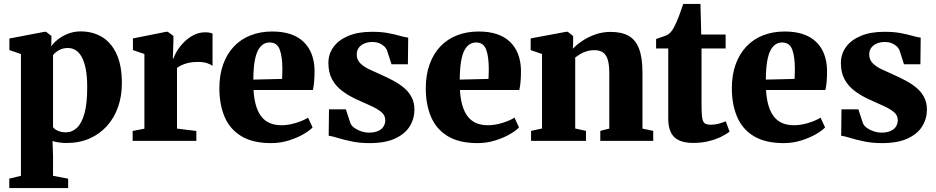

<svg xmlns="http://www.w3.org/2000/svg" viewBox="-20 -713 4741 972"><path d="M27 239V191.5L86 177V-439.5L27.5 -459.5V-518L205.5 -552H213.5L240.5 -530.5L239.5 -478Q250.5 -495 272 -512.5Q293.5 -530 323.5 -542Q353.5 -554 388 -554Q449.5 -554 496.5 -525.8Q543.5 -497.5 570.2 -439.5Q597 -381.5 597 -291.5Q597 -227 577.8 -171.8Q558.5 -116.5 521.8 -75.5Q485 -34.5 433.2 -11.8Q381.5 11 316 11Q296 11 276 7.8Q256 4.5 246 1L248.5 75.5V177L325 191.5V239ZM313 -43Q345 -43 369.5 -66Q394 -89 407.8 -139.2Q421.5 -189.5 421.5 -271.5Q421.5 -326 414 -364Q406.5 -402 393.2 -425.5Q380 -449 362.2 -459.5Q344.5 -470 324 -470Q305 -470 290 -464.2Q275 -458.5 264.5 -450Q254 -441.5 248.5 -434V-69.5Q256 -58 274 -50.5Q292 -43 313 -43Z M651.5 0V-50L711 -61.5V-439.5L653 -459.5V-518.5L821 -552H829.5L858 -531V-507L855 -417.5H858.5Q862 -431 875 -453Q888 -475 909.2 -497.2Q930.5 -519.5 958.5 -534.5Q986.5 -549.5 1019.5 -549.5Q1032.5 -549.5 1041.5 -547.5Q1050.5 -545.5 1056 -543V-379.5Q1046 -387.5 1027.8 -393.5Q1009.5 -399.5 980 -399.5Q956 -399.5 936.2 -395.2Q916.5 -391 901.2 -384Q886 -377 876 -369V-62L974 -50V0Z M1353 11.5Q1260 11.5 1202 -23.5Q1144 -58.5 1117.2 -121.2Q1090.5 -184 1090.5 -266Q1090.5 -334 1109.8 -387.2Q1129 -440.5 1164.2 -477.8Q1199.5 -515 1248.8 -534.2Q1298 -553.5 1358.5 -553.5Q1461.5 -553.5 1516 -502Q1570.5 -450.5 1572.5 -357Q1572.5 -323 1570.2 -298.5Q1568 -274 1564 -257.5H1263.5Q1266 -211.5 1276.2 -177.8Q1286.5 -144 1304 -122Q1321.5 -100 1346.8 -89.5Q1372 -79 1405 -79Q1440.5 -79 1479 -91Q1517.5 -103 1539.5 -117.5L1562.5 -68Q1548 -52 1516 -33.5Q1484 -15 1441.5 -1.8Q1399 11.5 1353 11.5ZM1262.5 -310 1408 -313.5Q1408.5 -326 1409 -338Q1409.5 -350 1409.5 -363Q1409.5 -427 1396 -462.5Q1382.5 -498 1345 -498Q1328 -498 1313.2 -489.2Q1298.5 -480.5 1287 -459.8Q1275.5 -439 1269.2 -402.5Q1263 -366 1262.5 -310Z M1850.5 11.5Q1802 11.5 1761.8 3.2Q1721.5 -5 1691.5 -14.2Q1661.5 -23.5 1644 -26L1645.5 -159.5H1731L1754.5 -88Q1760.5 -75 1776 -64.2Q1791.5 -53.5 1810.5 -47.5Q1829.5 -41.5 1846.5 -41.5Q1875 -41.5 1893.8 -49.8Q1912.5 -58 1921.5 -72.5Q1930.5 -87 1930.5 -104.5Q1930.5 -129 1911.2 -145.2Q1892 -161.5 1858.5 -176.8Q1825 -192 1781.5 -211.5Q1742 -230 1710.5 -254Q1679 -278 1660.8 -312.2Q1642.5 -346.5 1642.5 -394.5Q1642.5 -439.5 1668.2 -475Q1694 -510.5 1743.2 -531.2Q1792.5 -552 1863 -552Q1912 -552 1946.5 -545.2Q1981 -538.5 2005.2 -531.5Q2029.5 -524.5 2046.5 -522.5L2045 -387.5H1962L1940 -456Q1935 -469.5 1924.2 -479.2Q1913.5 -489 1898.5 -494.8Q1883.5 -500.5 1866 -500.5Q1842 -500.5 1823.8 -492.5Q1805.5 -484.5 1795.8 -470.5Q1786 -456.5 1786 -437.5Q1786 -410.5 1803.8 -392.8Q1821.5 -375 1850.5 -361.5Q1879.5 -348 1912 -333.5Q1942.5 -320 1972.2 -304Q2002 -288 2025.8 -268Q2049.5 -248 2063.8 -221Q2078 -194 2078 -158Q2078 -112.5 2054.5 -74Q2031 -35.5 1980.8 -12Q1930.5 11.5 1850.5 11.5Z M2398 11.5Q2305 11.5 2247 -23.5Q2189 -58.5 2162.2 -121.2Q2135.5 -184 2135.5 -266Q2135.5 -334 2154.8 -387.2Q2174 -440.5 2209.2 -477.8Q2244.5 -515 2293.8 -534.2Q2343 -553.5 2403.5 -553.5Q2506.5 -553.5 2561 -502Q2615.5 -450.5 2617.5 -357Q2617.5 -323 2615.2 -298.5Q2613 -274 2609 -257.5H2308.5Q2311 -211.5 2321.2 -177.8Q2331.5 -144 2349 -122Q2366.5 -100 2391.8 -89.5Q2417 -79 2450 -79Q2485.5 -79 2524 -91Q2562.5 -103 2584.5 -117.5L2607.5 -68Q2593 -52 2561 -33.5Q2529 -15 2486.5 -1.8Q2444 11.5 2398 11.5ZM2307.5 -310 2453 -313.5Q2453.5 -326 2454 -338Q2454.5 -350 2454.5 -363Q2454.5 -427 2441 -462.5Q2427.5 -498 2390 -498Q2373 -498 2358.2 -489.2Q2343.5 -480.5 2332 -459.8Q2320.5 -439 2314.2 -402.5Q2308 -366 2307.5 -310Z M2724 -62.5V-439.5L2666.5 -459.5V-518.5L2846 -552H2854.5L2881.5 -530.5V-494L2880 -466.5Q2900.5 -488 2929.8 -507.2Q2959 -526.5 2994.8 -539Q3030.5 -551.5 3071.5 -551.5Q3127 -551.5 3162.5 -531.5Q3198 -511.5 3215.2 -466.2Q3232.5 -421 3232.5 -345.5V-62L3287 -50.5V0H3019V-50.5L3064.5 -62V-342.5Q3064.5 -384.5 3057 -410Q3049.5 -435.5 3033 -447.2Q3016.5 -459 2989.5 -459Q2967.5 -459 2949.2 -453.2Q2931 -447.5 2916.8 -438.8Q2902.5 -430 2892 -422V-62.5L2946.5 -50.5V0H2668.5V-50.5Z M3489.5 10.5Q3423.5 10.5 3393.2 -19.2Q3363 -49 3363 -112.5V-467.5H3301.5V-515.5Q3314 -520.5 3326.2 -524.2Q3338.5 -528 3349.2 -532.2Q3360 -536.5 3367.5 -542.5Q3375.5 -549.5 3381.8 -558Q3388 -566.5 3393.2 -577.2Q3398.5 -588 3404 -599.5Q3409.5 -611.5 3415.5 -627.2Q3421.5 -643 3427.5 -660.2Q3433.5 -677.5 3439 -693H3526L3530 -538H3653.5V-467.5H3531.5V-183.5Q3531.5 -136.5 3535.2 -115Q3539 -93.5 3549.5 -87.5Q3560 -81.5 3579 -81.5Q3599 -81.5 3619 -87Q3639 -92.5 3654 -99L3673.5 -47Q3656.5 -33 3629 -19.8Q3601.5 -6.5 3566.2 2Q3531 10.5 3489.5 10.5Z M3947.5 11.5Q3854.5 11.5 3796.5 -23.5Q3738.5 -58.5 3711.8 -121.2Q3685 -184 3685 -266Q3685 -334 3704.2 -387.2Q3723.5 -440.5 3758.8 -477.8Q3794 -515 3843.2 -534.2Q3892.5 -553.5 3953 -553.5Q4056 -553.5 4110.5 -502Q4165 -450.5 4167 -357Q4167 -323 4164.8 -298.5Q4162.5 -274 4158.5 -257.5H3858Q3860.5 -211.5 3870.8 -177.8Q3881 -144 3898.5 -122Q3916 -100 3941.2 -89.5Q3966.5 -79 3999.5 -79Q4035 -79 4073.5 -91Q4112 -103 4134 -117.5L4157 -68Q4142.5 -52 4110.5 -33.5Q4078.5 -15 4036 -1.8Q3993.5 11.5 3947.5 11.5ZM3857 -310 4002.5 -313.5Q4003 -326 4003.5 -338Q4004 -350 4004 -363Q4004 -427 3990.5 -462.5Q3977 -498 3939.5 -498Q3922.5 -498 3907.8 -489.2Q3893 -480.5 3881.5 -459.8Q3870 -439 3863.8 -402.5Q3857.5 -366 3857 -310Z M4445 11.5Q4396.5 11.5 4356.2 3.2Q4316 -5 4286 -14.2Q4256 -23.5 4238.5 -26L4240 -159.5H4325.5L4349 -88Q4355 -75 4370.5 -64.2Q4386 -53.5 4405 -47.5Q4424 -41.5 4441 -41.5Q4469.5 -41.5 4488.2 -49.8Q4507 -58 4516 -72.5Q4525 -87 4525 -104.5Q4525 -129 4505.8 -145.2Q4486.5 -161.5 4453 -176.8Q4419.5 -192 4376 -211.5Q4336.5 -230 4305 -254Q4273.5 -278 4255.2 -312.2Q4237 -346.5 4237 -394.5Q4237 -439.5 4262.8 -475Q4288.5 -510.5 4337.8 -531.2Q4387 -552 4457.5 -552Q4506.5 -552 4541 -545.2Q4575.5 -538.5 4599.8 -531.5Q4624 -524.5 4641 -522.5L4639.5 -387.5H4556.5L4534.5 -456Q4529.5 -469.5 4518.8 -479.2Q4508 -489 4493 -494.8Q4478 -500.5 4460.5 -500.5Q4436.5 -500.5 4418.2 -492.5Q4400 -484.5 4390.2 -470.5Q4380.5 -456.5 4380.5 -437.5Q4380.5 -410.5 4398.2 -392.8Q4416 -375 4445 -361.5Q4474 -348 4506.5 -333.5Q4537 -320 4566.8 -304Q4596.5 -288 4620.2 -268Q4644 -248 4658.2 -221Q4672.5 -194 4672.5 -158Q4672.5 -112.5 4649 -74Q4625.5 -35.5 4575.2 -12Q4525 11.5 4445 11.5Z"/></svg>

Font: Merriweather 60pt Black
Style: Regular
Weight: 900
Version: Version 2.100